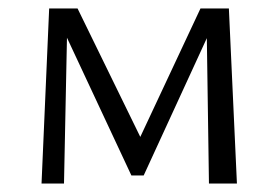

<svg xmlns="http://www.w3.org/2000/svg" viewBox="-20 -433 656 453"><path d="M96 -413H163L311 -110L453 -413H520L539 0H473L468 -343L319 -19H290L138 -344L131 0H78Z"/></svg>

Font: LXGW Bright TC
Style: Regular
Weight: 400
Designer: Christian Thalmann (Catharsis Fonts)
Foundry: LXGW / Christian Thalmann (Catharsis Fonts) / Fontworks Inc.
Version: Version 5.501